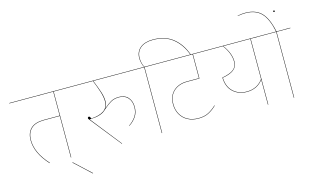

<svg xmlns="http://www.w3.org/2000/svg" viewBox="-134 -1318 3135 1905"><g transform="rotate(-15 1433.5 -365.0)"><path d="M586 -676H445V0H441V-426H280Q190 -426 146.5 -384.5Q103 -343 103 -269Q103 -137 226 -3L223 0Q99 -135 99 -269Q99 -345 143.5 -387.5Q188 -430 280 -430H441V-676H-10V-680H586Z M442 53 445 50 614 207 610 209Z M1272 -676H852Q882 -603 899.5 -549.5Q917 -496 917 -453Q917 -410 896 -381Q938 -418 972.5 -437.5Q1007 -457 1057 -457Q1118 -457 1150.5 -418.5Q1183 -380 1183 -322Q1183 -265 1156 -224Q1129 -183 1083 -153L1080 -155Q1126 -186 1152.5 -226Q1179 -266 1179 -322Q1179 -378 1147.5 -415.5Q1116 -453 1057 -453Q1008 -453 973.5 -433.5Q939 -414 898 -378L882 -364Q835 -319 719 -317L968 -2L965 0L714 -316Q713 -317 709 -322Q705 -327 705 -333Q705 -338 709.5 -341.5Q714 -345 719 -345Q724 -345 728.5 -338Q733 -331 738 -321Q821 -326 866.5 -357Q912 -388 912 -453Q912 -496 893.5 -553.5Q875 -611 848 -676H566V-680H1272Z M1854 -680H1850Q1810 -789 1731 -852.5Q1652 -916 1529 -916Q1446 -916 1400.5 -878.5Q1355 -841 1355 -776Q1355 -749 1361.5 -723Q1368 -697 1379 -680H1477V-676H1379V0H1375V-676H1251V-680H1375Q1365 -696 1358 -722.5Q1351 -749 1351 -776Q1351 -843 1398 -881.5Q1445 -920 1529 -920Q1653 -920 1733.5 -856Q1814 -792 1854 -680Z M1876 -427H1875H1750Q1665 -427 1612.5 -379.5Q1560 -332 1560 -247Q1560 -190 1585 -145Q1610 -100 1656.5 -74.5Q1703 -49 1766 -49Q1828 -49 1871 -72Q1914 -95 1951 -131L1953 -128Q1917 -92 1873 -68.5Q1829 -45 1766 -45Q1702 -45 1654.5 -71Q1607 -97 1581.5 -143Q1556 -189 1556 -247Q1556 -333 1609.5 -382Q1663 -431 1749 -431H1872V-676H1464V-680H2020V-676H1876Z M2610 -676H2469V0H2465V-257Q2405 -176 2297 -176Q2213 -176 2156.5 -228Q2100 -280 2098 -377Q2174 -390 2212.5 -418Q2251 -446 2251 -501Q2251 -585 2183 -676H2010V-680H2610ZM2465 -676H2187Q2255 -586 2255 -501Q2255 -446 2216 -416Q2177 -386 2102 -374Q2105 -281 2160 -230.5Q2215 -180 2297 -180Q2354 -180 2396.5 -202.5Q2439 -225 2465 -264Z M2877 -676H2735V0H2731V-676H2590V-680H2731Q2703 -815 2645.5 -875Q2588 -935 2484 -935Q2441 -935 2404 -927L2403 -930Q2426 -935 2442 -937Q2458 -939 2483 -939Q2590 -939 2648.5 -878Q2707 -817 2735 -680H2877ZM2755 -880Q2755 -888 2763 -888Q2771 -888 2771 -880Q2771 -872 2763 -872Q2755 -872 2755 -880Z"/></g></svg>

Font: FiraGO Four
Style: Regular
Weight: 100
Designer: bBox Type
Foundry: bBox Type GmbH
Version: Version 1.001